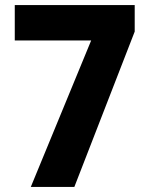

<svg xmlns="http://www.w3.org/2000/svg" viewBox="-20 -734 586 754"><path d="M101 0 338 -575H38V-714H509V-610L272 0Z"/></svg>

Font: Noto Sans Khmer SemiCondensed ExtraBold
Style: Regular
Weight: 800
Width: 4
Designer: Danh Hong and the Monotype Design Team
Foundry: Monotype Imaging Inc.
Version: Version 2.004